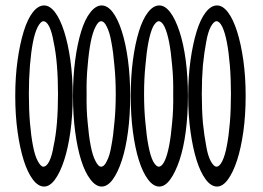

<svg xmlns="http://www.w3.org/2000/svg" viewBox="-20 -675 966 705"><path d="M777 -655Q755 -655 735.5 -630Q716 -605 702 -559.5Q688 -514 679.5 -453.5Q671 -393 671 -323Q671 -252 679.5 -191.5Q688 -131 702 -86.5Q716 -42 735.5 -16Q755 10 777 10Q798 10 817 -16Q836 -42 850.5 -86.5Q865 -131 873.5 -191.5Q882 -252 882 -323Q882 -393 873.5 -453.5Q865 -514 850.5 -559.5Q836 -605 817 -630Q798 -655 777 -655ZM775 -597Q786 -597 796 -577Q806 -556 813 -520Q820 -484 824 -435Q828 -386 828 -330Q828 -272 824 -224Q820 -176 813 -140Q806 -103 796 -83Q786 -63 775 -63Q765 -63 754 -83Q743 -103 737 -140Q730 -176 725 -224Q721 -272 721 -330Q721 -386 725 -435Q730 -484 737 -520Q743 -556 754 -577Q765 -597 775 -597ZM565 -655Q543 -655 523.5 -630Q504 -605 490 -559.5Q476 -514 468 -453.5Q460 -393 460 -323Q460 -252 468 -191.5Q476 -131 490 -86.5Q504 -42 523.5 -16Q543 10 565 10Q586 10 605 -16Q624 -42 639 -86.5Q654 -131 662 -191.5Q670 -252 670 -323Q670 -393 662 -453.5Q654 -514 639 -559.5Q624 -605 605 -630Q586 -655 565 -655ZM563 -597Q574 -597 584 -577Q594 -556 601 -520Q608 -484 612 -435Q617 -386 616 -330Q617 -272 612 -224Q608 -176 601 -140Q594 -103 584 -83Q574 -63 563 -63Q553 -63 542 -83Q532 -103 525 -140Q518 -176 514 -224Q509 -272 509 -330Q509 -386 514 -435Q518 -484 525 -520Q532 -556 542 -577Q553 -597 563 -597ZM353 -655Q332 -655 312 -630Q292 -605 278 -559.5Q264 -514 256 -453.5Q248 -393 248 -323Q248 -252 256 -191.5Q264 -131 278 -86.5Q292 -42 312 -16Q332 10 353 10Q375 10 394 -16Q413 -42 427.5 -86.5Q442 -131 450 -191.5Q458 -252 458 -323Q458 -393 450 -453.5Q442 -514 427.5 -559.5Q413 -605 394 -630Q375 -655 353 -655ZM351 -597Q363 -597 372 -577Q383 -556 389 -520Q396 -484 400 -435Q405 -386 405 -330Q405 -272 400 -224Q396 -176 389 -140Q383 -103 372 -83Q363 -63 351 -63Q341 -63 331 -83Q320 -103 313 -140Q306 -176 302 -224Q297 -272 298 -330Q297 -386 302 -435Q306 -484 313 -520Q320 -556 331 -577Q341 -597 351 -597ZM142 -655Q120 -655 100.5 -630Q81 -605 67 -559.5Q53 -514 44.5 -453.5Q36 -393 36 -323Q36 -252 44.5 -191.5Q53 -131 67 -86.5Q81 -42 100.5 -16Q120 10 142 10Q163 10 182 -16Q201 -42 215.5 -86.5Q230 -131 238.5 -191.5Q247 -252 247 -323Q247 -393 238.5 -453.5Q230 -514 215.5 -559.5Q201 -605 182 -630Q163 -655 142 -655ZM139 -597Q151 -597 161 -577Q171 -556 177 -520Q185 -484 189 -435Q193 -386 193 -330Q193 -272 189 -224Q185 -176 177 -140Q171 -103 161 -83Q151 -63 139 -63Q130 -63 119 -83Q108 -103 101 -140Q94 -176 90 -224Q86 -272 86 -330Q86 -386 90 -435Q94 -484 101 -520Q108 -556 119 -577Q130 -597 139 -597Z"/></svg>

Font: binaryh115
Style: Book
Weight: 400
Designer: Jelle Bosma - Monotype Design Team
Foundry: Monotype Imaging Inc.
Version: Version 2.003